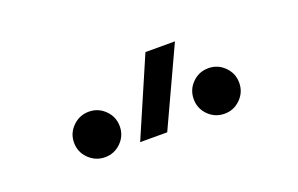

<svg xmlns="http://www.w3.org/2000/svg" viewBox="-40 -915 667 430"><g transform="rotate(-20 293.0 -700.0)"><path d="M239.7 -609.4 319.8 -794.9H390.1L304.2 -609.4ZM154.8 -604.5Q132.3 -604.5 116.2 -620.4Q100.1 -636.2 100.1 -658.7Q100.1 -681.2 116.2 -697Q132.3 -712.9 154.8 -712.9Q177.2 -712.9 193.1 -697Q209 -681.2 209 -658.7Q209 -636.2 193.1 -620.4Q177.2 -604.5 154.8 -604.5ZM439.5 -604.5Q417 -604.5 401.1 -620.4Q385.3 -636.2 385.3 -658.7Q385.3 -681.2 401.1 -697Q417 -712.9 439.5 -712.9Q461.9 -712.9 477.8 -697Q493.7 -681.2 493.7 -658.7Q493.7 -636.2 477.8 -620.4Q461.9 -604.5 439.5 -604.5Z"/></g></svg>

Font: CaskaydiaMono NF Light
Style: Regular
Weight: 300
Designer: Aaron Bell
Foundry: Saja Typeworks
Version: Version 2111.001; ttfautohint (v1.8.4);Nerd Fonts 3.1.1